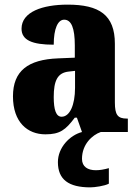

<svg xmlns="http://www.w3.org/2000/svg" viewBox="-20 -570 594 829"><path d="M176 10C239 10 263 -9 303 -62H312L334 0C281 14 230 67 230 130C230 205 276 239 370 239C388 239 432 233 450 223V156C429 162 410 165 394 165C359 165 334 150 334 116C334 53 378 13 415 0H532V-58H528C488 -58 476 -74 476 -128V-381C476 -506 408 -550 272 -550C164 -550 73 -519 73 -446C73 -397 118 -377 212 -377C212 -447 230 -485 257 -485C288 -485 303 -449 303 -374V-321L231 -318C101 -313 36 -264 36 -154C36 -42 99 10 176 10ZM246 -66C222 -66 212 -96 212 -151C212 -221 228 -256 277 -261L304 -264V-191C304 -116 281 -66 246 -66Z"/></svg>

Font: Noto Serif Bengali Condensed Black
Style: Regular
Weight: 900
Width: 3
Designer: Juan Bruce, Universal Thirst, Indian Type Foundry and the Monotype Design Team.
Foundry: Monotype Imaging Inc.
Version: Version 2.003